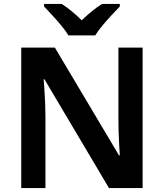

<svg xmlns="http://www.w3.org/2000/svg" viewBox="-20 -956 833 976"><path d="M705 0H534L206 -553H202Q204 -530 206 -498Q208 -466 209.5 -431.5Q211 -397 211 -364V0H88V-714H259L585 -166H589Q588 -185 586 -216.5Q584 -248 583 -283.5Q582 -319 582 -347V-714H705ZM328 -776Q314 -799 292 -825.5Q270 -852 246 -878Q222 -904 204 -923V-936H294Q320 -919 345 -898.5Q370 -878 395 -853Q422 -878 447.5 -899Q473 -920 499 -936H589V-923Q571 -904 547 -878.5Q523 -853 500.5 -826Q478 -799 464 -776Z"/></svg>

Font: Noto Sans Oriya SemiBold
Style: Regular
Weight: 600
Version: Version 2.003